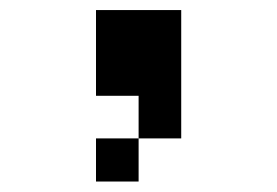

<svg xmlns="http://www.w3.org/2000/svg" viewBox="-20 -796 540 374"><path d="M167 -442.4V-526.4H250V-442.4ZM250 -526.4V-609.4H167V-776.4H333V-526.4Z"/></svg>

Font: KH Dot Dougenzaka 12
Style: Regular
Weight: 400
Designer: Original version for X68000 by Keitarou Hiraki (http://hp.vector.co.jp/authors/VA000874/) / TrueType conversion by Homem
Version: Version 1.00.20150527